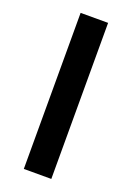

<svg xmlns="http://www.w3.org/2000/svg" viewBox="-126 -683 504 733"><g transform="rotate(20 125.5 -317.0)"><path d="M70 0V-634H181.7V0Z"/></g></svg>

Font: Matangi Light
Style: Regular
Weight: 300
Designer: Prashant Pant
Foundry: The Graphic Ant
Version: Version 3.002